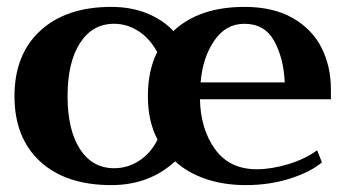

<svg xmlns="http://www.w3.org/2000/svg" viewBox="-20 -527 1007 557"><path d="M22 -248Q22 -369 97 -438Q172 -507 303 -507Q360 -507 406 -488.5Q452 -470 483 -437Q558 -507 689 -507Q773 -507 829.5 -474.5Q886 -442 913 -388Q940 -334 940 -268V-239H560Q562 -152 604 -94Q646 -36 725 -36Q767 -36 815.5 -50.5Q864 -65 900 -91L914 -56Q881 -28 821.5 -9Q762 10 693 10Q629 10 576.5 -8Q524 -26 488 -59Q413 10 303 10Q171 10 96.5 -58.5Q22 -127 22 -248ZM437 -122Q409 -175 409 -248Q409 -322 436 -376Q415 -415 382 -436.5Q349 -458 311 -458Q248 -458 212 -402Q176 -346 176 -248Q176 -150 212 -94.5Q248 -39 311 -39Q350 -39 383.5 -60.5Q417 -82 437 -122ZM806 -288Q803 -358 775.5 -408Q748 -458 689 -458Q635 -458 601.5 -409Q568 -360 562 -288Z"/></svg>

Font: Trirong Bold
Style: Regular
Weight: 700
Designer: Katatrad Team
Foundry: CadsonDemak
Version: Version 1.000